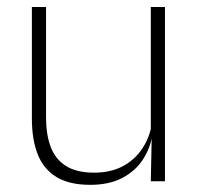

<svg xmlns="http://www.w3.org/2000/svg" viewBox="-20 -506 556 536"><path d="M69 -486.5H108.5V-178.5Q108.5 -130.5 121.5 -96Q134.5 -61.5 164 -42.8Q193.5 -24 243 -24Q289 -24 322.8 -42Q356.5 -60 377.2 -91.2Q398 -122.5 404.5 -162.5L415.5 -130.5H405.5Q400 -93 379 -60.8Q358 -28.5 321.2 -9.2Q284.5 10 232 10Q173 10 137 -12.2Q101 -34.5 85 -75.8Q69 -117 69 -175ZM401 -486.5H440.5V0H401L403.5 -123.5L401 -125.5Z"/></svg>

Font: Anek Kannada Medium ExtraLight
Style: Regular
Weight: 250
Version: Version 1.003